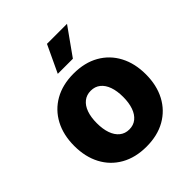

<svg xmlns="http://www.w3.org/2000/svg" viewBox="-211 -894 1036 1036"><g transform="rotate(-45 306.5 -376.0)"><path d="M306.6 10.7Q222.7 10.7 161.1 -24.2Q99.6 -59.1 66.4 -121.8Q33.2 -184.6 33.2 -268.1Q33.2 -351.6 66.4 -414.3Q99.6 -477.1 161.1 -512Q222.7 -546.9 306.6 -546.9Q391.1 -546.9 452.4 -512Q513.7 -477.1 546.9 -414.3Q580.1 -351.6 580.1 -268.1Q580.1 -184.6 546.9 -121.8Q513.7 -59.1 452.4 -24.2Q391.1 10.7 306.6 10.7ZM306.6 -120.6Q338.9 -120.6 361.3 -138.9Q383.8 -157.2 395.5 -190.4Q407.2 -223.6 407.2 -268.6Q407.2 -314 395.5 -346.9Q383.8 -379.9 361.3 -397.9Q338.9 -416 306.6 -416Q274.9 -416 252.2 -397.9Q229.5 -379.9 217.8 -346.9Q206.1 -314 206.1 -268.6Q206.1 -223.6 217.8 -190.4Q229.5 -157.2 252.2 -138.9Q274.9 -120.6 306.6 -120.6ZM245.6 -606 318.8 -761.7H471.7L360.8 -606Z"/></g></svg>

Font: Inter 18pt ExtraBold
Style: Regular
Weight: 800
Designer: Rasmus Andersson
Foundry: rsms
Version: Version 4.001;git-66647c0bb